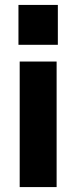

<svg xmlns="http://www.w3.org/2000/svg" viewBox="-20 -760 310 780"><path d="M60 0V-510H210V0ZM55 -578V-740H215V-578Z"/></svg>

Font: Instrument Sans
Style: Bold
Weight: 700
Designer: Rodrigo Fuenzalida
Foundry: fragTYPE
Version: Version 1.000; ttfautohint (v1.8.4.7-5d5b);gftools[0.9.28]